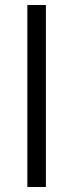

<svg xmlns="http://www.w3.org/2000/svg" viewBox="-20 -748 293 768"><path d="M163.6 -728V0H89.4V-728Z"/></svg>

Font: V-Inter
Style: Regular-375
Weight: 375
Designer: Rasmus Andersson
Foundry: rsms
Version: Version 4.000;git-4146feb